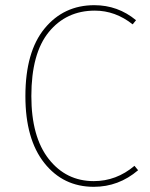

<svg xmlns="http://www.w3.org/2000/svg" viewBox="-20 -711 578 741"><path d="M344 -691Q435 -691 505 -633L492 -617Q425 -670 346 -670Q236 -670 168.5 -587.5Q101 -505 101 -340Q101 -183 168 -97.5Q235 -12 342 -12Q429 -12 499 -71L513 -54Q438 10 342 10Q224 10 151 -82Q78 -174 78 -340Q78 -511 152 -601Q226 -691 344 -691Z"/></svg>

Font: FiraGO Thin
Style: Regular
Weight: 100
Designer: bBox Type
Foundry: bBox Type GmbH
Version: Version 1.001;PS 001.001;hotconv 1.0.88;makeotf.lib2.5.64775